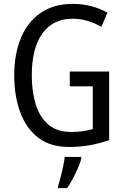

<svg xmlns="http://www.w3.org/2000/svg" viewBox="-20 -744 640 985"><path d="M338 -377H540V-26Q492 -8 441 1Q390 10 334 10Q239 10 177 -37Q115 -84 84 -167.5Q53 -251 53 -358Q53 -466 87 -548.5Q121 -631 188 -677.5Q255 -724 353 -724Q403 -724 447.5 -712.5Q492 -701 531 -679L500 -606Q466 -626 429 -637Q392 -648 353 -648Q252 -648 197.5 -572.5Q143 -497 143 -357Q143 -274 163.5 -208Q184 -142 228.5 -104.5Q273 -67 345 -67Q378 -67 405.5 -71Q433 -75 456 -82V-301H338ZM397 71Q387 105 366.5 147.5Q346 190 324 221H278V210Q284 192 291 165Q298 138 304 109.5Q310 81 312 61H397Z"/></svg>

Font: Noto Sans Myanmar Condensed
Style: Regular
Weight: 400
Width: 3
Designer: Monotype Design Team
Foundry: Monotype Imaging Inc.
Version: Version 2.107; ttfautohint (v1.8.4.7-5d5b)